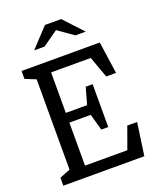

<svg xmlns="http://www.w3.org/2000/svg" viewBox="-168 -1044 956 1148"><g transform="rotate(-20 310.0 -470.5)"><path d="M33 -50.5 120.7 -85.8 100.7 -47.2V-675.3L116 -646.2L33 -679.5V-730H530.7L560 -526H497.3L440.5 -683.5L474.3 -661.7H180.3L196 -680.2V-390.5L167.7 -404H355.2L326.8 -388.3L361.3 -510.5H405.3V-237.7H361.3L326.8 -359.8L358 -342H167.7L196 -359.5V-48.3L167.7 -68.5H492.2L458.5 -49.5L515.2 -207H577.8L548.5 0H33ZM258.5 -940.7H361.5L474.2 -820H408.2L296.7 -898.7H323.3L211.8 -820H145.8Z"/></g></svg>

Font: Monaspace Xenon Var ExtraLight
Style: Regular
Weight: 200
Designer: Riley Cran and the Lettermatic Team
Version: Version 1.200 (Monaspace Xenon Var)